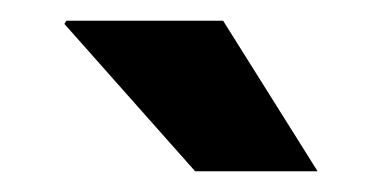

<svg xmlns="http://www.w3.org/2000/svg" viewBox="-20 -740 373 185"><path d="M195 -720H44L42 -717L168 -575H286Z"/></svg>

Font: Chivo Light
Style: Bold
Weight: 900
Designer: Hector Gatti
Foundry: Omnibus-Type
Version: Version 1.003;PS 001.003;hotconv 1.0.70;makeotf.lib2.5.58329